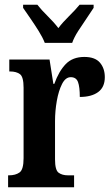

<svg xmlns="http://www.w3.org/2000/svg" viewBox="-20 -786 472 806"><path d="M14 0V-50H18Q45 -50 62 -62Q79 -74 79 -122V-418Q79 -463 64 -474.5Q49 -486 22 -486H19V-536H188L204 -434H208Q227 -487 256 -517Q285 -547 334 -547Q379 -547 399.5 -523Q420 -499 420 -462Q420 -420 392 -399.5Q364 -379 315 -379Q315 -421 307.5 -441.5Q300 -462 277 -462Q255 -462 240.5 -433.5Q226 -405 218.5 -362.5Q211 -320 211 -277V-117Q211 -72 226 -61Q241 -50 265 -50H291V0ZM168 -606Q159 -629 142.5 -655.5Q126 -682 108 -708Q90 -734 77 -753V-766H137Q153 -745 180 -718.5Q207 -692 225 -668Q243 -692 270 -718.5Q297 -745 314 -766H373V-753Q361 -734 343 -708Q325 -682 308 -655.5Q291 -629 283 -606Z"/></svg>

Font: Noto Serif ExtraCondensed
Style: Bold
Weight: 700
Width: 2
Designer: Monotype Design Team
Foundry: Monotype Imaging Inc.
Version: Version 2.014; ttfautohint (v1.8.4.7-5d5b)